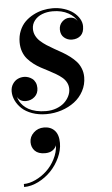

<svg xmlns="http://www.w3.org/2000/svg" viewBox="-58 -507 512 880"><g transform="rotate(-5 198.0 -66.5)"><path d="M327.9 -398.9Q318.8 -421.6 288.8 -438.4Q258.8 -455.1 217 -455.1Q190.2 -455.1 168.5 -446.5Q146.7 -438 133.4 -421.1Q120.1 -404.3 120.1 -382.1Q120.1 -365.5 127.4 -351Q134.8 -336.4 147.2 -325.1Q159.7 -313.7 175.8 -303.2Q191.9 -292.7 209.7 -282.8Q227.5 -272.9 245.4 -262.7Q263.2 -252.4 279.3 -240.2Q295.4 -228 307.9 -214.2Q320.3 -200.4 327.6 -181.9Q335 -163.3 335 -142.1Q335 -107.9 319.3 -78.6Q303.7 -49.3 277.7 -29.7Q251.7 -10 218 1Q184.3 12 147.9 12Q112.3 12 83 1.5Q53.7 -9 35.6 -26Q17.6 -43 7.8 -63.5Q-2 -84 -2 -105Q-2 -124.5 7.4 -139Q16.8 -153.6 30.6 -160.3Q44.4 -167 60.1 -167Q69.8 -167 79.5 -163.8Q89.1 -160.6 97.8 -154.2Q106.4 -147.7 111.7 -136.6Q116.9 -125.5 116.9 -111.1Q116.9 -85.9 100 -70.9Q83 -55.9 60.1 -55.9Q31.2 -55.9 20 -79.1Q22.7 -68.1 28.1 -58Q33.4 -47.9 43.8 -37.4Q54.2 -26.9 68 -19.3Q81.8 -11.7 102.5 -6.8Q123.3 -2 147.9 -2Q173.3 -2 195.2 -10Q217 -18.1 231.4 -31.1Q245.8 -44.2 253.9 -60.7Q262 -77.1 262 -94Q262 -110.1 254.9 -123.7Q247.8 -137.2 235.7 -147.3Q223.6 -157.5 208 -166.7Q192.4 -176 175.2 -184.8Q158 -193.6 140.7 -202.9Q123.5 -212.2 107.9 -224.1Q92.3 -236.1 80.2 -250.1Q68.1 -264.2 61 -283.8Q54 -303.5 54 -326.9Q54 -355.5 64 -379.5Q74 -403.6 90.3 -419.8Q106.7 -436 128.2 -447.4Q149.7 -458.7 172.1 -463.9Q194.6 -469 217 -469Q245.4 -469 270.5 -460.9Q295.7 -452.9 312.9 -439.7Q330.1 -426.5 340.1 -409.5Q350.1 -392.6 350.1 -375Q350.1 -345.9 334.7 -332Q319.3 -318.1 294.9 -318.1Q274.2 -318.1 258.5 -331.3Q242.9 -344.5 242.9 -368.9Q242.9 -390.4 257.8 -404.7Q272.7 -418.9 291 -418.9Q299.8 -418.9 306.4 -417.1Q313 -415.3 317.3 -411.7Q321.5 -408.2 323.4 -405.8Q325.2 -403.3 327.9 -398.9ZM64 134Q64 108.9 83.4 90.5Q102.8 72 130.9 72Q161.6 72 179.8 91.3Q198 110.6 198 148.9Q198 181.9 182.3 215.9Q166.5 250 141.4 276.2Q116.2 302.5 83 319.2Q49.8 335.9 16.8 335.9V322Q42.5 322 70.7 308.8Q98.9 295.7 122.3 273.9Q145.8 252.2 161.6 221.3Q177.5 190.4 179 158Q173.3 172.4 160 181.2Q146.7 189.9 126 189.9Q95.5 189.9 79.7 174.1Q64 158.2 64 134Z"/></g></svg>

Font: Bodoni* 16
Style: Italic
Weight: 400
Italic angle: -13°
Version: Version 2.000